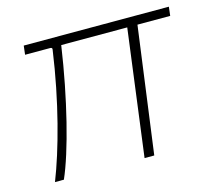

<svg xmlns="http://www.w3.org/2000/svg" viewBox="-81 -612 780 708"><g transform="rotate(-15 309.5 -258.0)"><path d="M615 -482 619 -516H65L61 -482H157C163 -482 165 -479 164 -474C137 -283 89 -109 46 0H80C122 -95 170 -285 199 -482H451L388 0H425L490 -482Z"/></g></svg>

Font: United Sans Thin
Style: Italic
Weight: 100
Italic angle: -8°
Designer: Pablo Impallari, Rodrigo Fuenzalida (Modified by Dan O. Williams)
Version: Version 1.000;PS 001.000;hotconv 1.0.88;makeotf.lib2.5.64775